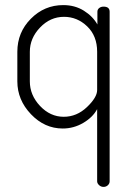

<svg xmlns="http://www.w3.org/2000/svg" viewBox="-20 -498 516 753"><path d="M48 -179V-295Q48 -371 101 -424.5Q154 -478 228 -478Q274 -478 309 -456Q344 -434 362 -402V-452Q362 -461 369 -466.5Q376 -472 386 -472Q410 -472 410 -452V213Q410 222 403 228.5Q396 235 386 235Q376 235 368.5 228Q361 221 361 213V-70Q344 -38 306.5 -16Q269 6 226 6Q155 6 101.5 -50Q48 -106 48 -179ZM97 -179Q97 -125 137 -82.5Q177 -40 230 -40Q281 -40 321 -78Q361 -116 361 -145V-295Q361 -357 322 -394.5Q283 -432 231 -432Q177 -432 137 -390Q97 -348 97 -295Z"/></svg>

Font: Terminal Dosis
Style: Light
Weight: 300
Designer: EdgarTolentino, PabloImpallari, IginoMarini
Foundry: EdgarTolentino, PabloImpallari, IginoMarini
Version: Version 1.006